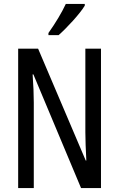

<svg xmlns="http://www.w3.org/2000/svg" viewBox="-20 -963 609 983"><path d="M414 -934V-943H317C296 -898 266 -848 228 -794V-783H280C321 -819 389 -892 414 -934ZM497 0V-714H417V-286C417 -248 419 -200 422 -141H419L175 -714H73V0H153V-438C153 -479 151 -527 147 -582H151L395 0Z"/></svg>

Font: Noto Sans Arabic ExtCond
Style: Regular
Weight: 400
Width: 2
Designer: Monotype Design Team, Nadine Chahine, Nizar Qandah and Khaled Hosny
Foundry: Monotype Imaging Inc.
Version: Version 2.012